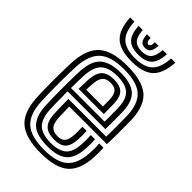

<svg xmlns="http://www.w3.org/2000/svg" viewBox="-241 -874 967 967"><g transform="rotate(45 242.5 -391.0)"><path d="M249.8 10Q141.8 10 92.9 -31.5Q44 -73 37.8 -168Q36.2 -191.2 35.6 -228.4Q35 -265.5 35.1 -305.8Q35.2 -346 36 -379.8Q36.8 -413.5 37.8 -430Q44.5 -526.5 93.2 -568.2Q142 -610 247.8 -610Q351.8 -610 400.5 -570.4Q449.2 -530.8 453.8 -436Q454 -428.2 454.2 -407.1Q454.5 -386 454.6 -358.8Q454.8 -331.5 454.4 -304.5Q454 -277.5 452.8 -258H185.2Q185.5 -240.2 185.8 -225.4Q186 -210.5 186.5 -198.6Q187 -186.8 187.5 -177.5Q189.8 -141.2 204.2 -125.6Q218.8 -110 249.8 -110Q277 -110 289.6 -125.1Q302.2 -140.2 304 -175Q304.5 -187.5 304.8 -202.4Q305 -217.2 303.8 -233H333.8Q335 -218.5 334.8 -202.4Q334.5 -186.2 334 -173.8Q331.8 -126.8 312 -106.4Q292.2 -86 249.8 -86Q203.8 -86 182.1 -106.8Q160.5 -127.5 157.5 -175.8Q156.8 -189 156.2 -205.8Q155.8 -222.5 155.5 -241.9Q155.2 -261.2 155 -282H423.8Q424.5 -304 424.6 -327.8Q424.8 -351.5 424.6 -373.2Q424.5 -395 424.2 -411.2Q424 -427.5 423.8 -434.5Q419.8 -515.8 379 -550.9Q338.2 -586 247.8 -586Q157.5 -586 115.5 -549.4Q73.5 -512.8 67.8 -428.8Q66.8 -413.5 66 -380.9Q65.2 -348.2 65.1 -308.6Q65 -269 65.6 -231.6Q66.2 -194.2 67.8 -169.8Q73 -87.2 114.8 -50.6Q156.5 -14 249.8 -14Q339 -14 379.4 -50.1Q419.8 -86.2 423.8 -169Q424.2 -179.2 424.5 -190.4Q424.8 -201.5 424.5 -212.5Q424.2 -223.5 423.2 -233H453.2Q454.8 -218.8 454.6 -201.9Q454.5 -185 453.8 -168Q449.2 -72.5 401.9 -31.2Q354.5 10 249.8 10ZM249.8 -38Q169.2 -38 135.6 -70.6Q102 -103.2 97.8 -171.8Q96.2 -196.5 95.6 -233.8Q95 -271 95.1 -310.1Q95.2 -349.2 95.9 -380.8Q96.5 -412.2 97.5 -425.8Q102.8 -502.5 139.8 -532.2Q176.8 -562 247.8 -562Q321.8 -562 356.1 -532.6Q390.5 -503.2 393.8 -433.8Q394.2 -425.5 394.5 -404.9Q394.8 -384.2 394.8 -357.9Q394.8 -331.5 394.2 -306H125Q125 -265.2 125.6 -230.8Q126.2 -196.2 127.5 -174.8Q131.5 -114.2 159.6 -88.1Q187.8 -62 249.8 -62Q303.2 -62 332 -85.2Q360.8 -108.5 363.8 -170.5Q364.5 -185.8 364.6 -201Q364.8 -216.2 363.5 -233H393.5Q394.8 -217.5 394.6 -202.1Q394.5 -186.8 393.8 -169.8Q390.5 -99.5 357 -68.8Q323.5 -38 249.8 -38ZM125.2 -330H364.8Q365 -352 364.9 -372.4Q364.8 -392.8 364.5 -408.8Q364.2 -424.8 363.8 -433Q361.2 -489 334 -513.5Q306.8 -538 247.8 -538Q189.8 -538 160.8 -512.5Q131.8 -487 127.5 -423.8Q126.8 -413 126.1 -386.8Q125.5 -360.5 125.2 -330ZM155.5 -354Q155.8 -363.2 156.1 -378Q156.5 -392.8 156.9 -405.8Q157.2 -418.8 157.5 -422.2Q161 -473 182.9 -493.5Q204.8 -514 247.8 -514Q291 -514 311.4 -494.9Q331.8 -475.8 333.8 -432.5Q334.2 -425 334.4 -412.4Q334.5 -399.8 334.6 -384.6Q334.8 -369.5 334.8 -354ZM185.8 -378H304.8Q304.8 -388.5 304.6 -399.4Q304.5 -410.2 304.4 -418.6Q304.2 -427 304 -429.5Q302.5 -462 289.2 -476Q276 -490 247.8 -490Q218.2 -490 204.1 -473.6Q190 -457.2 187.5 -421Q187.2 -415.5 186.9 -409.2Q186.5 -403 186.2 -395.4Q186 -387.8 185.8 -378ZM245.8 -640Q163.8 -640 126.4 -675.4Q89 -710.8 84.8 -792H114.8Q118.2 -723.5 148.8 -693.8Q179.2 -664 245.8 -664Q311.8 -664 342.2 -693.8Q372.8 -723.5 376.8 -792H406.8Q401.8 -710.8 364.4 -675.4Q327 -640 245.8 -640ZM245.8 -688Q194.5 -688 171.1 -712.1Q147.8 -736.2 144.8 -792H174.5Q177 -749.2 193.5 -730.6Q210 -712 245.8 -712Q281.2 -712 297.8 -730.6Q314.2 -749.2 317 -792H346.8Q343.5 -736.2 320 -712.1Q296.5 -688 245.8 -688ZM245.8 -736Q225.2 -736 215.8 -749Q206.2 -762 204.5 -792H230.5Q230.2 -775 234.9 -767.5Q239.5 -760 245.8 -760Q252.2 -760 256.9 -767.5Q261.5 -775 261 -792H287Q285 -762 275.4 -749Q265.8 -736 245.8 -736Z"/></g></svg>

Font: Big Shoulders Inline Text Thin Black
Style: Regular
Weight: 900
Version: Version 2.002